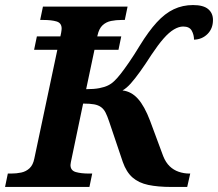

<svg xmlns="http://www.w3.org/2000/svg" viewBox="-43 -740 863 760"><path d="M-23 0 -12 -53H1Q22 -53 41 -57Q60 -61 74 -74Q88 -87 93 -113L184 -543H92L103 -596H196Q198 -604 199 -610Q200 -616 200.5 -620.5Q201 -625 201 -627Q201 -649 181 -655Q161 -661 129 -661H116L127 -714H462L451 -661H438Q416 -661 396.5 -657Q377 -653 363 -640Q349 -627 343 -600L342 -596H437L426 -543H331L298 -387Q329 -387 350 -391Q371 -395 385 -402Q399 -409 409 -419Q420 -429 434.5 -447.5Q449 -466 468 -493.5Q487 -521 510 -559Q545 -616 577.5 -651.5Q610 -687 645 -703.5Q680 -720 721 -720Q762 -720 781 -704Q800 -688 800 -661Q800 -627 778.5 -605.5Q757 -584 725 -583Q725 -602 716 -618.5Q707 -635 682 -635Q665 -635 645.5 -623.5Q626 -612 604.5 -587.5Q583 -563 557 -524Q532 -485 511.5 -456.5Q491 -428 474.5 -409.5Q458 -391 442 -382Q477 -378 503 -349Q529 -320 551 -262L603 -122Q613 -97 628.5 -82Q644 -67 664.5 -60Q685 -53 707 -53H710L698 0H635Q582 0 544 -8Q506 -16 481.5 -37.5Q457 -59 443 -99L389 -259Q382 -280 375 -294Q368 -308 357 -316Q346 -324 329.5 -327Q313 -330 286 -330L240 -110Q239 -105 237.5 -98Q236 -91 236 -87Q236 -65 257 -59Q278 -53 309 -53H322L311 0Z"/></svg>

Font: Noto Serif
Style: Italic
Weight: 400
Italic angle: -12°
Designer: Monotype Design Team
Foundry: Monotype Imaging Inc.
Version: Version 2.013